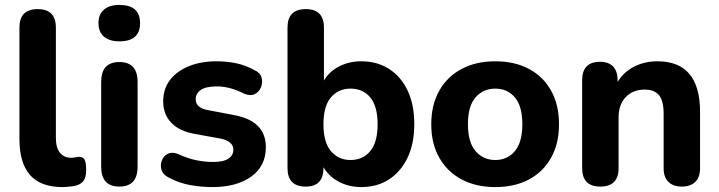

<svg xmlns="http://www.w3.org/2000/svg" viewBox="-20 -750 2920 780"><path d="M234 10Q145 10 102 -39Q59 -88 59 -185V-638Q59 -713 133 -713Q207 -713 207 -638V-191Q207 -149 224 -129Q241 -109 269 -109Q276 -109 284 -110.5Q292 -112 300 -113Q316 -113 323 -102.5Q330 -92 330 -58Q330 -28 318 -13.5Q306 1 280 6Q272 7 258.5 8.5Q245 10 234 10Z M465 8Q391 8 391 -73V-417Q391 -498 465 -498Q539 -498 539 -417V-73Q539 8 465 8ZM465 -582Q425 -582 402.5 -601Q380 -620 380 -656Q380 -692 402.5 -711Q425 -730 465 -730Q549 -730 549 -656Q549 -582 465 -582Z M843 10Q798 10 753.5 2Q709 -6 671 -26Q645 -37 637.5 -56.5Q630 -76 636.5 -95.5Q643 -115 660.5 -124.5Q678 -134 702 -125Q743 -106 778 -99Q813 -92 845 -92Q888 -92 908 -105.5Q928 -119 928 -142Q928 -176 876 -187L771 -206Q709 -217 676 -251Q643 -285 643 -339Q643 -389 670.5 -425Q698 -461 747 -481Q796 -501 860 -501Q904 -501 942 -492.5Q980 -484 1014 -465Q1037 -455 1042.5 -435Q1048 -415 1040.5 -396Q1033 -377 1015.5 -368Q998 -359 973 -369Q941 -385 914 -392Q887 -399 862 -399Q816 -399 795.5 -384.5Q775 -370 775 -347Q775 -312 823 -303L928 -283Q1060 -260 1060 -152Q1060 -75 1000.5 -32.5Q941 10 843 10Z M1404 -100Q1454 -100 1484 -136Q1514 -172 1514 -245Q1514 -319 1484 -354.5Q1454 -390 1404 -390Q1355 -390 1324.5 -354.5Q1294 -319 1294 -245Q1294 -172 1324.5 -136Q1355 -100 1404 -100ZM1448 10Q1397 10 1356 -12Q1315 -34 1294 -71V-67Q1294 8 1222 8Q1148 8 1148 -67V-638Q1148 -713 1222 -713Q1296 -713 1296 -638V-423Q1317 -459 1357.5 -480Q1398 -501 1448 -501Q1512 -501 1560.5 -470Q1609 -439 1636 -382Q1663 -325 1663 -245Q1663 -166 1635.5 -109Q1608 -52 1560 -21Q1512 10 1448 10Z M1992 10Q1914 10 1855.5 -21Q1797 -52 1764.5 -109.5Q1732 -167 1732 -245Q1732 -324 1764.5 -381.5Q1797 -439 1855.5 -470Q1914 -501 1992 -501Q2071 -501 2129 -470Q2187 -439 2219 -381.5Q2251 -324 2251 -245Q2251 -167 2219 -109.5Q2187 -52 2129 -21Q2071 10 1992 10ZM1992 -100Q2041 -100 2071.5 -136Q2102 -172 2102 -245Q2102 -319 2071.5 -354.5Q2041 -390 1992 -390Q1943 -390 1912 -354.5Q1881 -319 1881 -245Q1881 -172 1912 -136Q1943 -100 1992 -100Z M2419 8Q2345 8 2345 -67V-424Q2345 -499 2418 -499Q2452 -499 2470.5 -480Q2489 -461 2489 -424V-417Q2514 -458 2556.5 -479.5Q2599 -501 2651 -501Q2824 -501 2824 -295V-67Q2824 -30 2804.5 -11Q2785 8 2750 8Q2715 8 2695.5 -11Q2676 -30 2676 -67V-288Q2676 -341 2657 -363.5Q2638 -386 2599 -386Q2551 -386 2522 -355.5Q2493 -325 2493 -274V-67Q2493 8 2419 8Z"/></svg>

Font: Chiron GoRound TC
Style: Bold
Weight: 700
Designer: Ryoko NISHIZUKA 西塚涼子 (kana, bopomofo & ideographs); Paul D. Hunt (Latin, Greek & Cyrillic); Sandoll Communications 산돌커뮤니
Foundry: Adobe
Version: Version 1.000;hotconv 1.1.1;makeotfexe 2.6.0